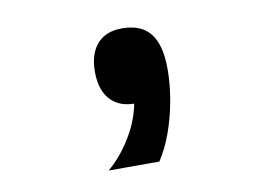

<svg xmlns="http://www.w3.org/2000/svg" viewBox="-52 -283 754 541"><g transform="rotate(-10 325.0 -12.0)"><path d="M219 182Q257 150 286.5 101Q316 52 324 0L325 -206Q380 -206 406 -173Q432 -140 432 -72Q432 -26 423.5 20.5Q415 67 400 108.5Q385 150 364 182ZM325 9Q279 9 254 -19Q229 -47 229 -98Q229 -150 254 -178Q279 -206 325 -206Q371 -206 396 -178Q421 -150 421 -98Q421 -47 396 -19Q371 9 325 9Z"/></g></svg>

Font: Martian Mono SemiCondensed Medium
Style: Regular
Weight: 500
Width: 4
Designer: Roman Shamin
Foundry: Evil Martians
Version: Version 1.000